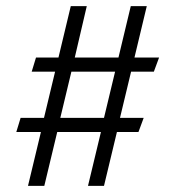

<svg xmlns="http://www.w3.org/2000/svg" viewBox="-20 -662 573 624"><path d="M266 -58H318L360 -233H430L447 -279H370L406 -429H480L497 -475H417L457 -642H405L365 -475H223L262 -642H210L170 -475H97L83 -429H159L123 -279H47L33 -233H113L71 -58H124L166 -233H308ZM212 -429H354L318 -279H176Z"/></svg>

Font: PT Serif
Style: Regular
Weight: 400
Designer: A.Korolkova, O.Umpeleva, V.Yefimov
Foundry: ParaType Ltd
Version: Version 1.000;PS 001.000;hotconv 1.0.88;makeotf.lib2.5.64775